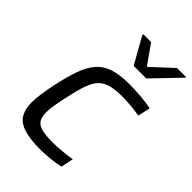

<svg xmlns="http://www.w3.org/2000/svg" viewBox="-220 -826 924 924"><g transform="rotate(45 242.0 -363.5)"><path d="M232.1 8Q160.2 8 119 -6.1Q77.7 -20.3 60.9 -49.7Q44 -79.1 44 -123.6Q44 -145.2 49 -181.8Q54 -218.5 63.6 -262.7Q78.4 -332.5 96 -381.2Q113.6 -430 139.9 -460.1Q166.1 -490.2 207.8 -504.1Q249.6 -518 313.2 -518Q353.1 -518 395.1 -514.5Q437 -510.9 466.4 -504.8L452.3 -440.9Q429 -445.3 395.7 -448.5Q362.5 -451.8 334 -451.8Q285.9 -451.8 254.8 -443.4Q223.6 -435 203.9 -413.8Q184.1 -392.6 171.1 -354.2Q158 -315.7 145.2 -255.5Q136.8 -217 132.1 -188.1Q127.4 -159.3 127.4 -138.1Q127.4 -105.5 139.8 -88.3Q152.1 -71.1 179.6 -64.6Q207.1 -58.2 252.1 -58.2Q281.4 -58.2 316.8 -61.7Q352.2 -65.1 377.9 -69.6L364.4 -5.6Q338.6 -0.1 302.4 4Q266.2 8 232.1 8ZM267.3 -594.6 191.6 -729.3 193.1 -734.8H245.8L315.5 -636L422 -734.8H484.1L482.6 -729.3L353 -594.6Z"/></g></svg>

Font: Saira Thin
Style: Italic
Weight: 100
Italic angle: -12°
Designer: Hector Gatti with collaboration of the Omnibus-Type team
Foundry: Omnibus-Type
Version: Version 1.101